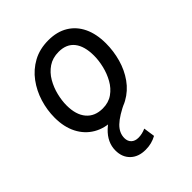

<svg xmlns="http://www.w3.org/2000/svg" viewBox="-221 -664 1043 1043"><g transform="rotate(-45 300.0 -142.5)"><path d="M274 16Q209.5 16 160.8 -12.5Q112 -41 85 -93.5Q58 -146 58 -217.5Q58 -276 75.5 -333Q93 -390 127.5 -436.8Q162 -483.5 213.2 -511.5Q264.5 -539.5 331.5 -539.5Q397.5 -539.5 444.2 -511.2Q491 -483 516 -430.8Q541 -378.5 541 -306Q541 -247 525 -189.8Q509 -132.5 476 -86Q443 -39.5 392.8 -11.8Q342.5 16 274 16ZM278.5 -68Q323.5 -68 355.8 -90.8Q388 -113.5 408.2 -149.8Q428.5 -186 438.2 -227Q448 -268 448 -304.5Q448 -377.5 417.2 -416.5Q386.5 -455.5 326.5 -455.5Q280 -455.5 246.5 -432.8Q213 -410 192 -373.8Q171 -337.5 161 -296.5Q151 -255.5 151 -219Q151 -147 184.5 -107.5Q218 -68 278.5 -68ZM284.5 255.5Q230 255.5 197.8 224.5Q165.5 193.5 165.5 142Q165.5 79.5 218 29.8Q270.5 -20 374 -55L391 -11.5Q315 23.5 281.2 56Q247.5 88.5 247.5 128.5Q247.5 153 262.5 167.2Q277.5 181.5 303.5 181.5Q331.5 181.5 360.5 168.5L370 234Q350 245 329 250.2Q308 255.5 284.5 255.5Z"/></g></svg>

Font: Google Sans Code
Style: Italic
Weight: 400
Italic angle: -10°
Monospace: yes
Designer: Google Sans Code Authors
Foundry: Google LLC
Version: Version 6.000